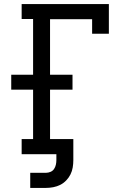

<svg xmlns="http://www.w3.org/2000/svg" viewBox="-20 -755 640 940"><path d="M128 165V91H205Q216 91 227 86.5Q238 82 244.5 72.5Q251 63 253.5 51.5Q256 40 256 29V0H86V-74H142V-316H35V-389H142V-662H86V-735H513V-590H431V-661H225V-389H335V-316H225V-74H339V29Q339 47 336 65Q333 83 325 99Q317 115 304 128.5Q291 142 275 150Q259 158 241 161.5Q223 165 205 165Z"/></svg>

Font: Iosevka Slab Extended
Style: Regular
Weight: 400
Width: 7
Monospace: yes
Designer: Belleve Invis
Foundry: Belleve Invis
Version: Version 11.1.1; ttfautohint (v1.8.3)